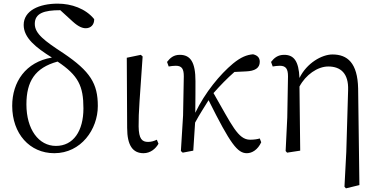

<svg xmlns="http://www.w3.org/2000/svg" viewBox="-20 -827 2073 1054"><path d="M287 -26C193 -26 125 -116 125 -254C125 -380 172 -455 296 -489C410 -413 438 -355 438 -232C438 -108 383 -26 287 -26ZM380 -708C412 -679 434 -672 451 -672C478 -672 498 -691 497 -722C450 -780 372 -807 297 -807C195 -807 110 -769 110 -690C110 -619 177 -566 265 -511C121 -487 47 -377 47 -246C47 -93 143 14 278 14C425 14 517 -117 517 -245C517 -368 476 -435 328 -535C224 -603 171 -642 171 -696C171 -754 221 -771 311 -771Z M768 14C806 14 835 -11 850 -38L841 -60C826 -53 811 -48 793 -48C760 -48 742 -64 741 -133C740 -211 748 -293 763 -517L753 -526L676 -510L678 -125C678 -27 710 14 768 14Z M1406 -67C1394 -63 1375 -60 1353 -60C1286 -60 1252 -143 1152 -316C1190 -359 1227 -397 1267 -432L1330 -435C1379 -437 1406 -453 1406 -488C1406 -513 1390 -524 1369 -529C1335 -526 1303 -514 1259 -478C1188 -419 1106 -320 1052 -208C1053 -259 1053 -367 1053 -382C1053 -485 1026 -526 967 -526C933 -526 914 -509 897 -487L906 -462C919 -464 932 -466 945 -466C979 -466 989 -448 989 -408L985 -193L973 2L983 11L1041 0C1044 -49 1048 -102 1051 -154C1078 -204 1100 -236 1125 -277C1245 -36 1284 14 1335 14C1364 14 1395 -5 1414 -46Z M1946 -341C1943 -482 1887 -528 1805 -528C1747 -528 1664 -481 1624 -399C1620 -492 1593 -526 1540 -526C1505 -526 1485 -509 1468 -487L1477 -462C1490 -464 1503 -466 1516 -466C1550 -466 1561 -448 1561 -408L1557 -182L1548 2L1556 11L1628 0L1624 -352C1658 -416 1723 -462 1782 -462C1850 -462 1894 -424 1891 -333L1881 7L1871 198L1879 207L1953 189Z"/></svg>

Font: Source Han Serif AKR9
Style: Regular
Weight: 400
Designer: Ryoko NISHIZUKA 西塚涼子 (kana & ideographs); Frank Grießhammer (Latin, Greek & Cyrillic); Sandoll Communications 산돌커뮤니케이션, 
Foundry: Adobe Systems Incorporated
Version: Version 1.005;hotconv 1.0.107;makeotfexe 2.5.65593